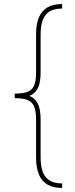

<svg xmlns="http://www.w3.org/2000/svg" viewBox="-20 -785 373 949"><path d="M52.7 -322.3Q94.7 -322.3 117.2 -331.5Q139.6 -340.8 148.9 -363Q158.2 -385.3 158.2 -426.8V-613.3Q158.2 -665 172.1 -698.5Q186 -731.9 214.6 -748.5Q243.2 -765.1 287.1 -765.1V-742.7Q249.5 -742.7 226.3 -729.2Q203.1 -715.8 191.9 -687.3Q180.7 -658.7 180.7 -613.3V-426.8Q180.7 -379.4 168.5 -352.1Q156.2 -324.7 128.4 -312.3Q100.6 -299.8 52.7 -299.8ZM287.1 144Q243.2 144 214.6 127.4Q186 110.8 172.1 77.1Q158.2 43.5 158.2 -7.8V-194.3Q158.2 -235.8 148.9 -258.3Q139.6 -280.8 117.2 -290.3Q94.7 -299.8 52.7 -299.8V-322.3Q100.6 -322.3 128.4 -309.8Q156.2 -297.4 168.5 -269.5Q180.7 -241.7 180.7 -194.3V-7.8Q180.7 37.6 191.9 65.9Q203.1 94.2 226.6 107.9Q250 121.6 287.1 121.6ZM52.7 -322.3H125V-299.8H52.7Z"/></svg>

Font: Intratopia Thin
Style: Regular
Weight: 100
Designer: Rasmus Andersson
Foundry: rsms
Version: Version 3.000;Glyphs 3.2.3 (3260)